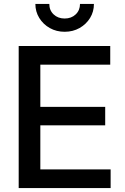

<svg xmlns="http://www.w3.org/2000/svg" viewBox="-20 -963 639 983"><path d="M75.7 0V-727.5H544.4V-631.8H186.5V-416H518.6V-321.3H186.5V-95.7H546.4V0ZM311 -800.3Q269 -800.3 235.1 -819.3Q201.2 -838.4 181.2 -870.8Q161.1 -903.3 161.1 -942.9H232.4Q232.4 -910.2 254.6 -889.2Q276.9 -868.2 311 -868.2Q345.2 -868.2 367.4 -889.2Q389.6 -910.2 389.6 -942.9H460.9Q460.9 -903.3 441.2 -871.1Q421.4 -838.9 387.5 -819.6Q353.5 -800.3 311 -800.3Z"/></svg>

Font: Inter 20pt Medium
Style: Regular
Weight: 500
Version: Version 4.001;git-66647c0bb